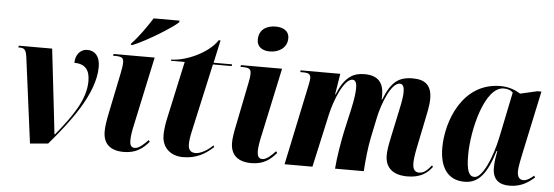

<svg xmlns="http://www.w3.org/2000/svg" viewBox="-50 -922 3126 1084"><g transform="rotate(5 1513.0 -380.0)"><path d="M85 -474 148 9 250 0C357 -125 497 -300 497 -456C497 -518 466 -546 426 -546C382 -546 358 -509 358 -467C422 -467 446 -431 446 -371C446 -267 378 -170 284 -55H281C277 -96 272 -134 267 -180L226 -536H37L35 -526H41C70 -526 79 -517 85 -474Z M668 -604 666 -596H677C758 -629 895 -715 927 -746L929 -756H782C753 -710 706 -642 668 -604ZM679 10C750 10 788 -22 821 -60L814 -69C792 -46 764 -18 739 -18C717 -18 711 -35 711 -58C711 -81 715 -110 724 -149L807 -536H574L572 -526H584C623 -526 632 -517 632 -493C632 -475 628 -455 624 -434L578 -210C565 -150 562 -118 562 -96C562 -25 604 10 679 10Z M1015 10C1094 10 1143 -23 1186 -62L1181 -71C1152 -42 1112 -19 1084 -19C1054 -19 1042 -36 1042 -65C1042 -88 1046 -112 1053 -143L1138 -526H1244L1246 -536H1141L1169 -665H1159C1104 -583 974 -533 901 -533L900 -526H978L905 -191C899 -161 895 -130 895 -105C895 -30 948 10 1015 10Z M1451 -627C1501 -627 1549 -655 1549 -710C1549 -754 1512 -770 1473 -770C1425 -770 1378 -748 1378 -687C1378 -646 1411 -627 1451 -627ZM1402 10C1473 10 1511 -22 1543 -60L1536 -69C1515 -46 1486 -18 1462 -18C1440 -18 1434 -35 1433 -58C1433 -81 1437 -110 1446 -149L1529 -536H1296L1294 -526H1307C1345 -526 1354 -517 1354 -493C1354 -475 1351 -455 1346 -434L1301 -210C1288 -150 1284 -118 1284 -96C1284 -25 1327 10 1402 10Z M2286 8C2360 8 2398 -21 2426 -58L2420 -66C2402 -45 2382 -19 2351 -19C2327 -19 2314 -34 2314 -70C2314 -89 2318 -120 2325 -154L2359 -320C2366 -357 2377 -398 2377 -440C2377 -517 2338 -546 2270 -546C2188 -546 2148 -514 2107 -412H2104C2105 -419 2105 -429 2105 -437C2104 -504 2076 -546 1996 -546C1940 -546 1886 -527 1843 -418H1840L1859 -536H1634L1633 -526H1649C1682 -526 1692 -518 1692 -496C1692 -481 1687 -462 1684 -446L1590 0H1748L1815 -302C1833 -383 1883 -509 1931 -509C1952 -509 1955 -482 1955 -464C1955 -439 1951 -403 1938 -344L1910 -220C1897 -161 1881 -66 1876 0H2039C2043 -63 2051 -140 2062 -191L2087 -311C2104 -389 2150 -510 2199 -510C2222 -510 2224 -482 2224 -463C2224 -429 2211 -372 2205 -345L2175 -204C2166 -161 2160 -130 2160 -101C2160 -29 2206 8 2286 8Z M2610 10C2690 10 2736 -48 2776 -179H2780C2774 -145 2769 -119 2769 -83C2769 -19 2804 10 2864 10C2935 10 2975 -23 3005 -48L3000 -59C2982 -43 2961 -28 2940 -28C2919 -28 2906 -44 2906 -74C2906 -104 2919 -159 2924 -184L2999 -535H2976L2880 -513C2855 -529 2816 -546 2767 -546C2550 -546 2469 -319 2469 -171C2469 -61 2514 10 2610 10ZM2664 -22C2633 -22 2618 -53 2618 -141C2618 -285 2678 -534 2786 -534C2805 -534 2824 -530 2838 -515L2786 -263C2760 -136 2708 -22 2664 -22Z"/></g></svg>

Font: Noto Serif Display Condensed ExtraBold
Style: Italic
Weight: 800
Width: 3
Italic angle: -12°
Designer: Monotype Design Team
Foundry: Monotype Imaging Inc.
Version: Version 2.009